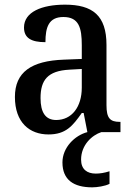

<svg xmlns="http://www.w3.org/2000/svg" viewBox="-20 -567 573 824"><path d="M188 10C263 10 292 -27 331 -82H339L355 0C301 14 248 66 248 130C248 205 296 237 376 237C396 237 431 232 450 222V168C428 175 409 178 391 178C354 178 328 160 328 118C328 55 375 13 415 0H497V-44H494C452 -44 437 -60 437 -116V-374C437 -501 377 -547 259 -547C160 -547 83 -516 83 -449C83 -404 114 -386 175 -386C175 -450 189 -494 252 -494C319 -494 331 -447 331 -373V-314L254 -311C114 -306 44 -257 44 -151C44 -41 107 10 188 10ZM221 -52C175 -52 154 -85 154 -146C154 -223 184 -263 278 -268L331 -271V-191C331 -108 288 -52 221 -52Z"/></svg>

Font: Noto Serif Devanagari SemiCondensed Medium
Style: Regular
Weight: 500
Width: 4
Designer: Universal Thirst, Indian Type Foundry and the Monotype Design Team
Foundry: Monotype Imaging Inc.
Version: Version 2.004